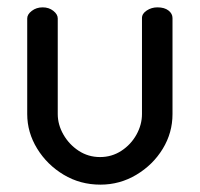

<svg xmlns="http://www.w3.org/2000/svg" viewBox="-20 -494 544 522"><path d="M253 8Q198 8 153 -19Q108 -46 81 -90Q54 -134 54 -184V-444Q54 -455 66.5 -464.5Q79 -474 96 -474Q113 -474 125 -464.5Q137 -455 137 -444V-184Q137 -155 152.5 -128Q168 -101 194 -84Q220 -67 252 -67Q284 -67 310 -84Q336 -101 351 -128Q366 -155 366 -184V-445Q366 -457 379 -465.5Q392 -474 408 -474Q427 -474 438 -465.5Q449 -457 449 -445V-184Q449 -133 422.5 -89.5Q396 -46 351 -19Q306 8 253 8Z"/></svg>

Font: Dosis Medium
Style: Regular
Weight: 500
Designer: EdgarTolentino, PabloImpallari, IginoMarini
Foundry: EdgarTolentino, PabloImpallari, IginoMarini
Version: Version 3.001; ttfautohint (v1.8.2)